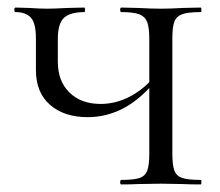

<svg xmlns="http://www.w3.org/2000/svg" viewBox="-20 -488 583 508"><path d="M75 -303V-387Q75 -427 61.5 -441.5Q48 -456 21 -456Q18 -456 18 -462Q18 -468 21 -468L56 -467Q88 -465 104 -465Q122 -465 160 -467L203 -468Q205 -468 205 -462Q205 -456 203 -456Q166 -456 149.5 -441Q133 -426 133 -385V-325Q133 -273 164 -243Q195 -213 246 -213Q288 -213 326.5 -234Q365 -255 394 -292L398 -281Q353 -226 307.5 -202Q262 -178 212 -178Q150 -178 112.5 -210.5Q75 -243 75 -303ZM301 -12Q334 -12 349 -17Q364 -22 369.5 -36.5Q375 -51 375 -81V-385Q375 -415 369.5 -429.5Q364 -444 349 -450Q334 -456 301 -456Q298 -456 298 -462Q298 -468 301 -468L344 -467Q382 -465 406 -465Q429 -465 465 -467L511 -468Q513 -468 513 -462Q513 -456 511 -456Q478 -456 462.5 -450.5Q447 -445 441.5 -431Q436 -417 436 -387V-81Q436 -51 441.5 -36.5Q447 -22 462.5 -17Q478 -12 511 -12Q513 -12 513 -6Q513 0 511 0Q482 0 465 -1L406 -2L344 -1Q328 0 301 0Q298 0 298 -6Q298 -12 301 -12Z"/></svg>

Font: Cormorant Unicase
Style: Regular
Weight: 400
Designer: Christian Thalmann (Catharsis Fonts)
Foundry: Catharsis Fonts
Version: Version 4.000